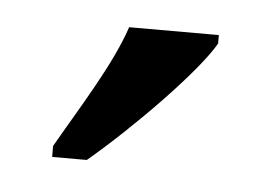

<svg xmlns="http://www.w3.org/2000/svg" viewBox="-28 -799 319 226"><g transform="rotate(5 131.5 -686.0)"><path d="M40 -619V-606H81C131 -648 203 -721 223 -756V-766H117C102 -721 68 -668 40 -619Z"/></g></svg>

Font: Noto Serif Armenian ExtraCondensed Medium
Style: Regular
Weight: 500
Width: 2
Designer: Monotype Design Team
Foundry: Monotype Imaging Inc.
Version: Version 2.008